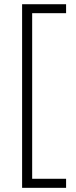

<svg xmlns="http://www.w3.org/2000/svg" viewBox="-20 -734 359 912"><path d="M293.9 158.2H85V-713.9H293.9V-671.4H132.8V115.2H293.9Z"/></svg>

Font: Open Sans Light
Style: Regular
Weight: 300
Designer: Monotype Design Team
Foundry: Monotype Imaging Inc.
Version: Version 3.000; ttfautohint (v1.8.4)